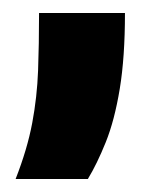

<svg xmlns="http://www.w3.org/2000/svg" viewBox="-20 -143 236 295"><path d="M4 132Q22 86 29.5 46Q37 6 38.5 -34.5Q40 -75 40 -123H172Q172 -55 164 -6.5Q156 42 142.5 75.5Q129 109 115 132Z"/></svg>

Font: Bricolage Grotesque 96pt ExtraBold
Style: Bold
Weight: 700
Version: Version 1.001;gftools[0.9.33.dev8+g029e19f]